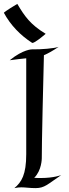

<svg xmlns="http://www.w3.org/2000/svg" viewBox="-20 -964 353 988"><path d="M295 -63C295 -63 257 -48 191 -48C180 -48 168 -48 156 -49C195 -87 195 -149 195 -149C195 -149 194 -209 206 -680C228 -689 252 -703 282 -723C261 -715 191 -709 145 -710C145 -710 100 -711 30 -654C66 -659 95 -662 115 -664V-171C115 -65 91 -27 54 4C68 1 79 0 90 0C112 0 132 4 163 4C210 4 225 -16 295 -63ZM215 -790C136 -838 107 -880 69 -944C69 -944 0 -903 0 -898C34 -835 85 -782 146 -743C160 -743 202 -779 215 -790Z"/></svg>

Font: Quintessential
Style: Regular
Weight: 400
Designer: Astigmatic (AOETI)
Foundry: Astigmatic (AOETI)
Version: Version 1.000